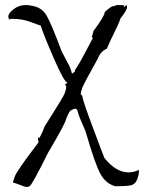

<svg xmlns="http://www.w3.org/2000/svg" viewBox="-20 -541 572 763"><path d="M87 202Q93 202 97 199Q105 199 171 66Q242 -54 243 -69Q256 -102 263 -103Q273 -109 279 -109Q287 -109 289.5 -95.5Q292 -82 320 -19Q358 112 379 150Q400 188 437 199H451Q477 199 497 196Q517 193 526 170Q532 152 532 142Q532 134 529 134Q527 134 526 137Q508 144 490 144Q441 144 395 87Q389 73 348.5 -35.5Q308 -144 308 -156L305 -164H304Q301 -164 301 -169Q301 -174 306.5 -190.5Q312 -207 367 -305Q380 -338 404 -347Q405 -347 418 -378Q452 -446 459 -468Q485 -501 485 -513Q485 -520 482 -520Q479 -520 474 -512L472 -517L474 -519V-520L453 -521Q436 -521 436 -517V-516L432 -517Q422 -517 396 -493V-492Q396 -478 351 -417Q350 -409 345 -395Q348 -392 348 -389Q348 -386 346 -384Q299 -294 286 -275Q277 -262 277 -259Q277 -258 278 -258H279L266 -248Q262 -266 256 -278Q250 -290 225 -337Q184 -447 165 -479.5Q146 -512 107 -518Q95 -521 83 -521Q55 -521 34 -504.5Q13 -488 13 -475Q13 -469 17 -464Q14 -464 14 -463V-462L22 -466H34Q65 -466 96 -455.5Q127 -445 142 -439Q151 -408 193.5 -310Q236 -212 249 -212L238 -206Q243 -201 243 -193Q243 -186 237 -170Q231 -154 157 -38Q152 -22 137 7L134 5Q131 5 131 11L133 25Q47 137 39 160Q31 183 31 184Q48 189 68 197Q79 202 87 202Z"/></svg>

Font: Xiaobo Songti 小帛宋体
Style: Regular
Weight: 400
Version: Version 1.501;March 17, 2024;FontCreator 14.0.0.2814 64-bit